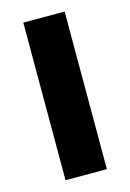

<svg xmlns="http://www.w3.org/2000/svg" viewBox="-91 -597 439 646"><g transform="rotate(-15 128.5 -274.5)"><path d="M200 0H56V-549H200Z"/></g></svg>

Font: Noto Sans Gurmukhi ExtraCondensed ExtraBold
Style: Regular
Weight: 800
Width: 2
Designer: Jelle Bosma - Monotype Design Team
Foundry: Monotype Imaging Inc.
Version: Version 2.004; ttfautohint (v1.8.4.7-5d5b)